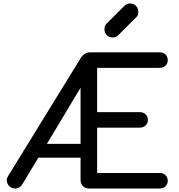

<svg xmlns="http://www.w3.org/2000/svg" viewBox="-20 -1081 1027 1101"><path d="M67 0Q49 0 36.5 -10.5Q24 -21 20 -37Q16 -53 25 -69L444 -750Q453 -764 466.5 -772.5Q480 -781 499 -781H896Q916 -781 929 -768.5Q942 -756 942 -736Q942 -717 929 -704.5Q916 -692 896 -692H537V-438H781Q802 -438 815 -425.5Q828 -413 828 -393Q828 -374 815 -361.5Q802 -349 781 -349H537V-89H896Q916 -89 929 -76.5Q942 -64 942 -45Q942 -25 929 -12.5Q916 0 896 0H490Q469 0 455.5 -13.5Q442 -27 442 -48V-177H200L111 -29Q94 0 67 0ZM249 -256H442V-617L466 -618ZM626 -866Q606 -866 592.5 -879.5Q579 -893 579 -913Q579 -932 590 -944L693 -1047Q707 -1061 726 -1061Q747 -1061 760 -1047Q773 -1033 773 -1013Q773 -1004 770.5 -995.5Q768 -987 760 -981L658 -879Q646 -866 626 -866Z"/></svg>

Font: Comfortaa SemiBold
Style: Regular
Weight: 600
Designer: Johan Aakerlund
Foundry: Johan Aakerlund
Version: Version 3.104; ttfautohint (v1.8.1.43-b0c9)